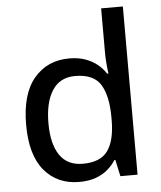

<svg xmlns="http://www.w3.org/2000/svg" viewBox="-54 -807 725 864"><g transform="rotate(-5 308.5 -375.0)"><path d="M269.5 9.8Q170.9 9.8 112.1 -60.1Q53.2 -129.9 53.2 -267.1Q53.2 -405.8 113 -476.8Q172.9 -547.9 272 -547.9Q313.5 -547.9 344.7 -536.6Q376 -525.4 398.7 -506.8Q421.4 -488.3 436.5 -464.8H442.4Q439.9 -480 437.5 -507.3Q435.1 -534.7 435.1 -555.2V-759.8H533.2V0H455.6L439.5 -74.7H435.1Q420.4 -51.3 397.7 -32Q375 -12.7 343.5 -1.5Q312 9.8 269.5 9.8ZM292.5 -70.3Q372.1 -70.3 405 -116.2Q438 -162.1 438.5 -252.4V-267.6Q438.5 -363.8 407 -415.3Q375.5 -466.8 291.5 -466.8Q223.1 -466.8 188.5 -413.3Q153.8 -359.9 153.8 -265.1Q153.8 -171.4 188.5 -120.8Q223.1 -70.3 292.5 -70.3Z"/></g></svg>

Font: Open Sans Medium
Style: Regular
Weight: 500
Designer: Monotype Design Team
Foundry: Monotype Imaging Inc.
Version: Version 3.000